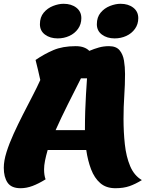

<svg xmlns="http://www.w3.org/2000/svg" viewBox="-26 -969 775 1015"><path d="M83 26Q34 26 14 -3.5Q-6 -33 -6 -82Q-6 -119 8.5 -165Q23 -211 46 -261.5Q69 -312 95 -363Q121 -414 145.5 -461Q170 -508 187 -546Q182 -571 175 -599Q168 -627 162 -652Q207 -683 256 -704Q305 -725 374 -725Q400 -725 418 -718Q436 -711 446 -700Q472 -711 497 -718Q522 -725 550 -725Q588 -725 606 -703.5Q624 -682 629.5 -648.5Q635 -615 635 -578Q635 -521 631 -463Q627 -405 627 -340Q627 -271 634 -206Q641 -141 662 -91Q683 -41 724 -17Q690 4 658.5 15Q627 26 584 26Q535 26 504 -1Q473 -28 455.5 -74Q438 -120 430 -176H226Q217 -145 212 -119.5Q207 -94 207 -74Q207 -42 215 -21Q178 2 146 14Q114 26 83 26ZM268 -281H423Q423 -337 424.5 -382Q426 -427 428.5 -468.5Q431 -510 434 -555H402Q368 -488 332 -416Q296 -344 268 -281ZM580 -766Q540 -766 513 -786Q486 -806 486 -841Q486 -878 506 -902Q526 -926 555.5 -937.5Q585 -949 611 -949Q652 -949 678.5 -928.5Q705 -908 705 -873Q705 -841 687.5 -816.5Q670 -792 641.5 -779Q613 -766 580 -766ZM279 -766Q239 -766 212 -786Q185 -806 185 -841Q185 -878 205 -902Q225 -926 254.5 -937.5Q284 -949 310 -949Q351 -949 377.5 -928.5Q404 -908 404 -873Q404 -841 386.5 -816.5Q369 -792 340.5 -779Q312 -766 279 -766Z"/></svg>

Font: Lemon
Style: Regular
Weight: 400
Designer: Eduardo Rodriguez Tunni
Foundry: Eduardo Rodriguez Tunni
Version: Version 1.003; ttfautohint (v1.8.4.7-5d5b);gftools[0.9.24]